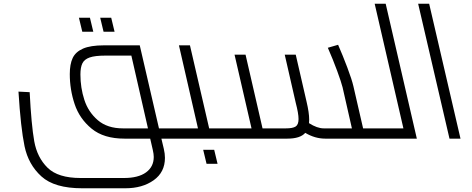

<svg xmlns="http://www.w3.org/2000/svg" viewBox="-20 -743 2527 1029"><path d="M965 -13Q965 0 950 0H845L858 55Q864 81 864 103Q864 180 803.5 223Q743 266 652 266H420Q272 266 202 202.5Q132 139 111.5 40.5Q91 -58 79 -252L139 -249Q148 -73 163.5 14Q179 101 235 156Q291 211 412 211H644Q721 211 762.5 181Q804 151 804 98Q804 83 799 61L785 0H647Q536 0 471 -53.5Q406 -107 380 -185Q354 -263 354 -346Q354 -399 369.5 -432Q385 -465 425 -482.5Q465 -500 537 -500H729L832 -55H937Q952 -55 958.5 -40.5Q965 -26 965 -13ZM773 -55 684 -445H545Q489 -445 460.5 -435Q432 -425 421.5 -403.5Q411 -382 411 -344Q411 -273 432 -208Q453 -143 504 -99Q555 -55 639 -55ZM403 -648H462L480 -573H421ZM517 -648H576L594 -573H535Z M1234 -13Q1234 0 1218 0H950Q935 0 928.5 -13.5Q922 -27 922 -41Q922 -55 937 -55H1041L939 -500H998L1101 -55H1205Q1220 -55 1227 -40Q1234 -25 1234 -13ZM1069 60H1128L1146 135H1087Z M2059 -13Q2059 0 2043 0H1723Q1668 0 1616 -31Q1589 0 1520 0H1218Q1203 0 1196.5 -13.5Q1190 -27 1190 -41Q1190 -55 1205 -55H1328L1237 -450H1296L1387 -55H1512Q1549 -55 1564.5 -65Q1580 -75 1580 -105Q1580 -135 1565 -192L1506 -450H1565L1623 -198Q1637 -139 1637 -102Q1637 -89 1636 -83Q1680 -55 1715 -55H1866L1816 -275Q1809 -303 1787 -363Q1765 -423 1737 -487L1792 -503Q1817 -446 1841.5 -381Q1866 -316 1874 -281L1926 -55H2031Q2045 -55 2052 -40Q2059 -25 2059 -13Z M2214 0H2043Q2028 0 2021.5 -13.5Q2015 -27 2015 -41Q2015 -55 2030 -55H2142L1988 -723H2047Z M2221 -723H2280L2448 0H2389Z"/></svg>

Font: Cairo Light
Style: Italic
Weight: 300
Italic angle: -13°
Designer: Mohamed Gaber, Accademia di Belle Arti di Urbino and others
Foundry: Kief Type Foundry, Accademia di Belle Arti di Urbino and others
Version: Version 3.011